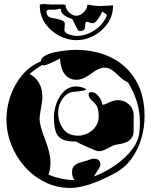

<svg xmlns="http://www.w3.org/2000/svg" viewBox="-20 -918 748 951"><path d="M328 13Q261 13 203.5 -15.5Q146 -44 103 -92Q60 -140 36 -201Q12 -262 12 -327Q12 -385 31.5 -442Q51 -499 89 -545Q127 -591 182 -614Q183 -631 204 -642.5Q225 -654 254.5 -660Q284 -666 312 -668.5Q340 -671 353 -671Q455 -671 532 -632.5Q609 -594 652.5 -520.5Q696 -447 696 -342Q696 -286 680 -231.5Q664 -177 631.5 -132Q599 -87 547 -59Q412 13 328 13ZM350 -26Q337 -40 337 -65Q337 -87 347.5 -97Q358 -107 374.5 -112Q391 -117 408 -122Q410 -123 414.5 -124Q419 -125 426 -128Q435 -132 444 -132Q477 -132 477 -103Q477 -93 464 -74Q456 -62 451.5 -54.5Q447 -47 445 -44Q476 -55 512.5 -75.5Q549 -96 582.5 -124Q616 -152 639.5 -185Q663 -218 669 -252Q671 -266 672 -282Q673 -298 673 -315Q673 -413 614 -510Q594 -516 558 -552Q527 -583 498 -583Q470 -583 431 -553Q391 -523 360 -523Q284 -523 277 -629Q274 -626 256.5 -617.5Q239 -609 221 -601.5Q203 -594 197 -594Q194 -594 188 -596Q177 -589 161.5 -578.5Q146 -568 126 -552Q190 -518 190 -436Q190 -426 186.5 -404Q183 -382 179.5 -360.5Q176 -339 176 -330Q176 -297 203 -228Q230 -158 230 -115Q230 -79 220 -53Q286 -26 350 -26ZM468 -169Q464 -169 448 -175Q432 -181 412 -190Q392 -199 376.5 -206.5Q361 -214 358 -217H350Q287 -217 266 -247Q247 -273 247 -338Q247 -371 259.5 -406Q272 -441 297 -465.5Q322 -490 360 -490Q366 -490 377 -487.5Q388 -485 397 -481.5Q406 -478 406 -474Q406 -469 345 -463Q311 -460 289.5 -428.5Q268 -397 268 -362Q268 -316 292 -281Q316 -246 367 -246Q393 -246 416.5 -258.5Q440 -271 454.5 -292.5Q469 -314 469 -339Q469 -371 462 -387.5Q455 -404 432 -423Q419 -435 419 -450Q419 -462 431 -462Q451 -462 467.5 -442Q484 -422 487 -400H496Q498 -400 509 -405.5Q520 -411 535.5 -416.5Q551 -422 563 -422Q596 -422 619 -400.5Q642 -379 642 -347V-272Q642 -245 629 -230.5Q616 -216 596 -210Q576 -204 553 -201Q545 -200 530.5 -192Q516 -184 499.5 -176.5Q483 -169 468 -169ZM359 -719Q316 -719 274 -740.5Q232 -762 204.5 -801Q177 -840 177 -892Q177 -898 198 -898L242 -895Q237 -896 248 -896Q259 -896 285 -896Q305 -896 305 -892Q305 -874 322 -857Q339 -840 358 -840Q377 -840 394.5 -857Q412 -874 412 -892Q412 -895 416 -895Q417 -895 427 -893Q437 -891 451 -889.5Q465 -888 475 -888Q540 -891 540 -892Q540 -840 512.5 -801Q485 -762 443.5 -740.5Q402 -719 359 -719ZM359 -740Q405 -740 448 -768Q491 -796 509 -841V-842Q509 -846 501.5 -851Q494 -856 486 -861Q484 -854 476 -840Q468 -826 458 -814.5Q448 -803 439 -803Q434 -803 423.5 -806.5Q413 -810 408 -810Q402 -808 402 -794Q402 -775 395 -769.5Q388 -764 374 -764Q369 -764 365 -771.5Q361 -779 353 -793Q349 -801 345.5 -809Q342 -817 338 -824Q281 -841 281 -873Q281 -876 273 -874Q267 -873 262.5 -871.5Q258 -870 254 -870H225Q210 -870 210 -861Q210 -834 239 -829Q284 -821 296 -812Q301 -808 301 -796Q301 -790 300 -783Q299 -776 299 -771Q299 -763 302 -760Q309 -751 328.5 -745.5Q348 -740 359 -740Z"/></svg>

Font: Moo Lah Lah
Style: Regular
Weight: 400
Designer: Robert E. Leuschke
Foundry: Robert E. Leuschke
Version: Version 1.010; ttfautohint (v1.8.3)